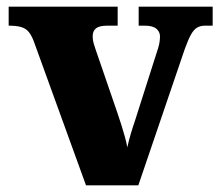

<svg xmlns="http://www.w3.org/2000/svg" viewBox="-20 -556 658 576"><path d="M81 -433Q74 -451 65.5 -461Q57 -471 43 -475Q29 -479 6 -479V-536H333V-479H302Q278 -479 268 -471Q258 -463 258 -447Q258 -436 261 -426Q264 -416 267 -407L332 -218Q339 -198 344.5 -180Q350 -162 354.5 -146Q359 -130 362 -114Q366 -133 372.5 -155Q379 -177 385 -194L450 -398Q455 -412 457.5 -423.5Q460 -435 460 -447Q460 -460 449.5 -469.5Q439 -479 414 -479H396V-536H618V-479H595Q581 -479 571 -473Q561 -467 552.5 -451.5Q544 -436 534 -408L395 0H238Z"/></svg>

Font: Noto Serif Ethiopic ExtraBold
Style: Regular
Weight: 800
Version: Version 2.102